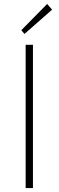

<svg xmlns="http://www.w3.org/2000/svg" viewBox="-20 -953 297 973"><path d="M110 0V-726H147V0ZM104 -781 88 -800 219 -933 244 -904Z"/></svg>

Font: Noto Sans JP Thin Thin
Style: Regular
Weight: 250
Version: Version 2.004-H2;hotconv 1.0.118;makeotfexe 2.5.65603